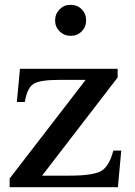

<svg xmlns="http://www.w3.org/2000/svg" viewBox="-20 -778 560 798"><path d="M484 -152 470 0H20V-36L336 -446H226Q146 -446 119.5 -429.5Q93 -413 83 -354H50L63 -492H469V-456L155 -48H269Q366 -48 400 -67Q434 -86 451 -152ZM273 -758Q301 -758 319.5 -739.5Q338 -721 338 -693Q338 -666 319.5 -647.5Q301 -629 273 -629Q247 -629 228 -647.5Q209 -666 209 -693Q209 -720 227.5 -739Q246 -758 273 -758Z"/></svg>

Font: Kolar Light
Style: Regular
Weight: 300
Designer: Ramakrishna Saiteja (Kannada); Shiva Nallaperumal (Latin)
Foundry: Indian Type Foundry
Version: Version 1.001;PS 1.0;hotconv 1.0.88;makeotf.lib2.5.647800